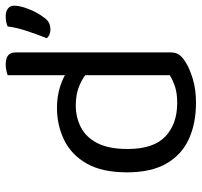

<svg xmlns="http://www.w3.org/2000/svg" viewBox="-37 -658 708 674"><g transform="rotate(-90 317.0 -321.0)"><path d="M390 -79V-415L470 -416V-76Q470 -57 461.5 -45.5Q453 -34 435 -23Q415 -10 378 1.5Q341 13 293 13Q221 13 166 -12Q111 -37 80 -90.5Q49 -144 49 -229Q49 -316 79.5 -370Q110 -424 162 -449.5Q214 -475 276 -475Q315 -475 350 -464Q385 -453 405 -437V-363Q386 -382 355.5 -395.5Q325 -409 284 -409Q243 -409 208 -391.5Q173 -374 152 -334Q131 -294 131 -227Q131 -136 175 -94.5Q219 -53 292 -53Q327 -53 349.5 -60.5Q372 -68 390 -79ZM470 -396 390 -395V-648Q395 -650 405.5 -652.5Q416 -655 427 -655Q449 -655 459.5 -646.5Q470 -638 470 -619ZM589 -516Q581 -506 571.5 -502Q562 -498 551 -498Q530 -498 520 -511Q534 -546 546 -583Q558 -620 561 -648Q570 -652 578.5 -653.5Q587 -655 597 -655Q613 -655 623.5 -647.5Q634 -640 634 -625Q634 -609 627 -587.5Q620 -566 609.5 -547Q599 -528 589 -516Z"/></g></svg>

Font: Baloo Bhaina 2
Style: Regular
Weight: 400
Designer: Yesha Goshar, Manish Minz, Shuchita Grover and Ek Type
Foundry: Ek Type
Version: Version 1.700